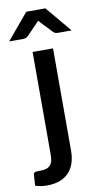

<svg xmlns="http://www.w3.org/2000/svg" viewBox="-139 -765 525 990"><g transform="rotate(-10 123.5 -269.5)"><path d="M177 -510V26.5Q177 58.5 168.5 86.8Q160 115 141.8 136Q123.5 157 94.2 169Q65 181 23 181Q6 181 -8.2 178.5Q-22.5 176 -37 171.5L-33 113Q-32 108 -30 105.5Q-28 103 -24.2 101.8Q-20.5 100.5 -14.5 100.2Q-8.5 100 1 100Q20 100 33.2 96Q46.5 92 54.8 83.2Q63 74.5 66.5 60.5Q70 46.5 70 26.5V-510ZM287.5 -584.5H215.5Q209 -584.5 202.8 -586.5Q196.5 -588.5 190 -595.5L135 -653.5Q130.5 -658 126 -664Q123.5 -661 121.2 -658.5Q119 -656 116.5 -653.5L60.5 -595.5Q55 -590 48.5 -587.2Q42 -584.5 35 -584.5H-39.5L74 -720H174Z"/></g></svg>

Font: Lato SemiBold
Style: Regular
Weight: 600
Designer: Lukasz Dziedzic with Adam Twardoch and Botio Nikoltchev
Foundry: tyPoland Lukasz Dziedzic
Version: Version 2.015; 2015-08-06; http://www.latofonts.com/